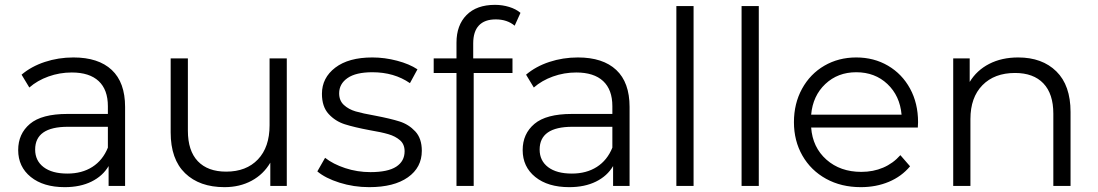

<svg xmlns="http://www.w3.org/2000/svg" viewBox="-20 -767 4530 792"><path d="M496 -326V0H428V-82Q404 -41 357.5 -18Q311 5 247 5Q159 5 107 -37Q55 -79 55 -148Q55 -215 103.5 -256Q152 -297 258 -297H425V-329Q425 -397 387 -432.5Q349 -468 276 -468Q226 -468 180 -451.5Q134 -435 101 -406L69 -459Q109 -493 165 -511.5Q221 -530 283 -530Q386 -530 441 -478.5Q496 -427 496 -326ZM425 -158V-244H260Q125 -244 125 -150Q125 -104 160 -77.5Q195 -51 258 -51Q318 -51 361 -78.5Q404 -106 425 -158Z M1163 -526V0H1095V-96Q1067 -48 1018 -21.5Q969 5 906 5Q803 5 743.5 -52.5Q684 -110 684 -221V-526H755V-228Q755 -145 796 -102Q837 -59 913 -59Q996 -59 1044 -109.5Q1092 -160 1092 -250V-526Z M1289 -60 1321 -116Q1354 -90 1404 -73.5Q1454 -57 1508 -57Q1580 -57 1614.5 -79.5Q1649 -102 1649 -143Q1649 -172 1630 -188.5Q1611 -205 1582 -213.5Q1553 -222 1505 -230Q1441 -242 1402 -254.5Q1363 -267 1335.5 -297Q1308 -327 1308 -380Q1308 -446 1363 -488Q1418 -530 1516 -530Q1567 -530 1618 -516.5Q1669 -503 1702 -481L1671 -424Q1606 -469 1516 -469Q1448 -469 1413.5 -445Q1379 -421 1379 -382Q1379 -352 1398.5 -334Q1418 -316 1447 -307.5Q1476 -299 1527 -290Q1590 -278 1628 -266Q1666 -254 1693 -225Q1720 -196 1720 -145Q1720 -76 1662.5 -35.5Q1605 5 1503 5Q1439 5 1380.5 -13.5Q1322 -32 1289 -60Z M1932 -588V-526H2094V-466H1934V0H1863V-466H1769V-526H1863V-591Q1863 -663 1904.5 -705Q1946 -747 2022 -747Q2052 -747 2080 -738.5Q2108 -730 2127 -714L2103 -661Q2072 -687 2025 -687Q1979 -687 1955.5 -662Q1932 -637 1932 -588Z M2577 -326V0H2509V-82Q2485 -41 2438.5 -18Q2392 5 2328 5Q2240 5 2188 -37Q2136 -79 2136 -148Q2136 -215 2184.5 -256Q2233 -297 2339 -297H2506V-329Q2506 -397 2468 -432.5Q2430 -468 2357 -468Q2307 -468 2261 -451.5Q2215 -435 2182 -406L2150 -459Q2190 -493 2246 -511.5Q2302 -530 2364 -530Q2467 -530 2522 -478.5Q2577 -427 2577 -326ZM2506 -158V-244H2341Q2206 -244 2206 -150Q2206 -104 2241 -77.5Q2276 -51 2339 -51Q2399 -51 2442 -78.5Q2485 -106 2506 -158Z M2770 -742H2841V0H2770Z M3039 -742H3110V0H3039Z M3766 -241H3326Q3332 -159 3389 -108.5Q3446 -58 3533 -58Q3582 -58 3623 -75.5Q3664 -93 3694 -127L3734 -81Q3699 -39 3646.5 -17Q3594 5 3531 5Q3450 5 3387.5 -29.5Q3325 -64 3290 -125Q3255 -186 3255 -263Q3255 -340 3288.5 -401Q3322 -462 3380.5 -496Q3439 -530 3512 -530Q3585 -530 3643 -496Q3701 -462 3734 -401.5Q3767 -341 3767 -263ZM3326 -294H3699Q3692 -372 3640.5 -420.5Q3589 -469 3512 -469Q3436 -469 3384.5 -420.5Q3333 -372 3326 -294Z M4396 -305V0H4325V-298Q4325 -380 4284 -423Q4243 -466 4167 -466Q4082 -466 4032.5 -415.5Q3983 -365 3983 -276V0H3912V-526H3980V-429Q4009 -477 4060.5 -503.5Q4112 -530 4180 -530Q4279 -530 4337.5 -472.5Q4396 -415 4396 -305Z"/></svg>

Font: Montserrat-Regular
Style: Regular
Weight: 400
Version: Version 7.200